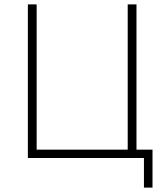

<svg xmlns="http://www.w3.org/2000/svg" viewBox="-20 -720 755 875"><path d="M636 135H675V-38H602V-700H562V-38H147V-700H107V0H636Z"/></svg>

Font: Fixel Display ExtraLight
Style: Regular
Weight: 200
Designer: AlfaBravo + MacPaw
Foundry: Kyrylo Tkachov, Marchela Mozhyna, Serhii Makarenko, Maria Weinstein, Zakhar Kryvoshyya
Version: Version 1.211